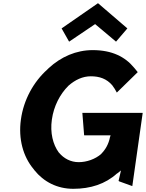

<svg xmlns="http://www.w3.org/2000/svg" viewBox="-20 -1161 914 1203"><path d="M413 -900 576 -1010 707 -900 778 -983 594 -1141 366 -983ZM496 -454 507 -315 508 -313H673L669 -301C661 -260 642 -225 615 -198V-197C576 -163 522 -145 473 -145C423 -145 380 -168 350 -204L348 -206C312 -255 293 -329 305 -412C317 -497 356 -571 408 -623L409 -624C451 -661 498 -683 549 -683C603 -683 648 -668 684 -626L685 -624C694 -612 703 -599 712 -581L843 -709C838 -715 832 -723 826 -730L820 -737C764 -805 682 -847 561 -847C457 -847 362 -805 285 -734L277 -726C190 -648 128 -536 111 -412C94 -290 125 -180 190 -102L196 -94C254 -22 338 22 439 22C547 22 640 -8 713 -74H714L738 -93L723 -28L726 -25L809 5L874 -453L873 -454Z"/></svg>

Font: Hussar Woodtype
Style: SeBdObl
Weight: 900
Foundry: Cannot Into Space Fonts
Version: Version 1.07